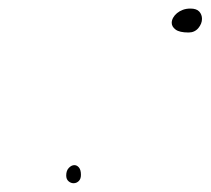

<svg xmlns="http://www.w3.org/2000/svg" viewBox="-20 -160 489 446"><path d="M422.4 -140.1Q436.5 -140.1 442.9 -133.1Q449.2 -126 449.2 -116.2Q449.2 -105 440.7 -94.7Q432.1 -84.5 418 -84.5Q397 -84.5 387.9 -91.3Q378.9 -98.1 378.9 -106.9Q378.9 -112.8 382.1 -118.7Q385.3 -124.5 391.1 -129.4Q397 -134.3 404.8 -137.2Q412.6 -140.1 422.4 -140.1ZM168 246.1Q168 255.9 162.8 260.7Q157.7 265.6 150.9 265.6Q144.5 265.6 139.2 261Q133.8 256.3 133.8 247.6Q133.8 236.3 139.9 230Q146 223.6 152.8 223.6Q158.7 223.6 163.3 229Q168 234.4 168 246.1Z"/></svg>

Font: Meddon
Style: Regular
Weight: 400
Designer: Vernon Adams
Foundry: Vernon Adams
Version: Version 1.000